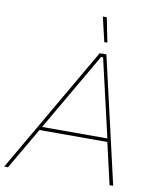

<svg xmlns="http://www.w3.org/2000/svg" viewBox="-125 -974 859 1048"><g transform="rotate(10 304.5 -450.0)"><path d="M-29 0H-8L126 -230H502L555 0H575L414 -700H377ZM391 -764H408L381 -900H359ZM137 -249 388 -681H399L499 -249Z"/></g></svg>

Font: Fixel Display Thin
Style: Italic
Weight: 100
Italic angle: -10°
Designer: AlfaBravo + MacPaw
Foundry: Kyrylo Tkachov, Marchela Mozhyna, Serhii Makarenko, Maria Weinstein, Zakhar Kryvoshyya
Version: Version 1.210;Glyphs 3.2 (3217)